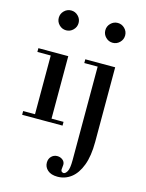

<svg xmlns="http://www.w3.org/2000/svg" viewBox="-150 -819 940 1235"><g transform="rotate(15 320.0 -202.0)"><path d="M114 -15V-425H224V-15ZM35 0V-25H304V0ZM25 -416V-441H224V-416ZM167 -598Q140 -598 120.5 -617.5Q101 -637 101 -664Q101 -691 120.5 -710.5Q140 -730 167 -730Q194 -730 213.5 -710.5Q233 -691 233 -664Q233 -637 213.5 -617.5Q194 -598 167 -598ZM357 326Q314 326 291 305.5Q268 285 268 256Q268 230 284 214Q300 198 323 198Q343 198 358.5 210Q374 222 374 242Q374 249 372.5 258.5Q371 268 371 274Q371 284 377 288.5Q383 293 389 293Q401 293 412.5 273.5Q424 254 424 197V-425H335V-450H534V47Q534 141 510.5 203Q487 265 447 295.5Q407 326 357 326ZM477 -598Q450 -598 430.5 -617.5Q411 -637 411 -664Q411 -691 430.5 -710.5Q450 -730 477 -730Q504 -730 523.5 -710.5Q543 -691 543 -664Q543 -637 523.5 -617.5Q504 -598 477 -598Z"/></g></svg>

Font: Libre Bodoni
Style: Regular
Weight: 400
Designer: Pablo Impallari, Rodrigo Fuenzalida
Foundry: Impallari Type
Version: Version 2.005;gftools[0.9.23]